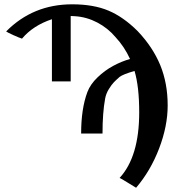

<svg xmlns="http://www.w3.org/2000/svg" viewBox="-20 -717 858 899"><path d="M540 116.2Q631.8 16.6 631.8 -190.9Q631.8 -311.5 609.9 -384.8Q555.7 -369.1 540 -356.9Q523.9 -342.8 513.4 -332Q502.9 -321.3 489.5 -299.6Q476.1 -277.8 472.2 -254.9Q460 -188.5 460 -91.8H359.9Q359.9 -208 389.2 -286.1Q402.8 -322.3 437 -355Q471.2 -387.7 510.3 -408.7Q549.3 -429.7 588.9 -440.9Q562 -499 521 -543Q485.4 -585.4 435.5 -611.6Q385.7 -637.7 331.1 -641.1Q324.2 -642.1 311 -642.1V-335.9H223.1V-627Q134.8 -597.7 83 -536.1Q71.3 -539.6 42.2 -552.7Q13.2 -565.9 8.8 -569.8Q134.3 -696.8 317.9 -696.8Q418 -696.8 488 -667.2Q558.1 -637.7 625 -570.8Q695.8 -496.1 730.5 -411.6Q765.1 -327.1 765.1 -223.1Q765.1 -126.5 724.9 -21.5Q684.6 83.5 617.2 162.1Q543 116.2 540 116.2Z"/></svg>

Font: Common Serif SemiBold
Style: Regular
Weight: 600
Designer: Philipp H. Poll, Khaled Hosny
Foundry: Stefan Peev, Context Ltd.
Version: Version 1.026